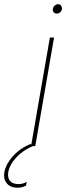

<svg xmlns="http://www.w3.org/2000/svg" viewBox="-107 -700 321 920"><path d="M166 -635C178 -635 190 -646 190 -660C190 -670 183 -680 171 -680C158 -680 146 -667 146 -654C146 -643 153 -635 166 -635ZM-33 199C-11 201 5 197 18 189L21 171C4 182 -15 183 -25 182C-55 179 -74 162 -67 122C-60 85 -22 30 51 0H62L152 -520H132L43 -7L39 -10C-34 20 -78 79 -86 124C-94 168 -69 196 -33 199Z"/></svg>

Font: Fixel Text 20240404 Thin
Style: Italic
Weight: 100
Width: 4
Italic angle: -10°
Designer: AlfaBravo + MacPaw
Foundry: Kyrylo Tkachov, Marchela Mozhyna, Serhii Makarenko, Maria Weinstein, Zakhar Kryvoshyya
Version: Version 1.211;Glyphs 3.2 (3225)